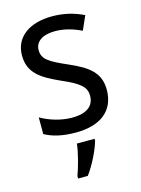

<svg xmlns="http://www.w3.org/2000/svg" viewBox="-116 -679 661 901"><g transform="rotate(-15 214.0 -228.5)"><path d="M387 -213C387 -297 334 -334 245 -373C156 -412 126 -430 126 -475C126 -515 161 -541 223 -541C268 -541 311 -528 350 -509L380 -577C335 -599 285 -612 227 -612C118 -612 44 -560 44 -471C44 -385 100 -350 191 -309C279 -271 304 -247 304 -206C304 -158 270 -128 196 -128C140 -128 82 -148 45 -170V-89C82 -68 130 -56 196 -56C314 -56 387 -110 387 -213ZM272 4V-5H186C182 37 162 109 149 143V155H196C228 113 261 45 272 4Z"/></g></svg>

Font: Noto Sans Malayalam UI SemiCondensed
Style: Regular
Weight: 400
Width: 4
Designer: Jelle Bosma - Monotype Design Team
Foundry: Monotype Imaging Inc.
Version: Version 2.104